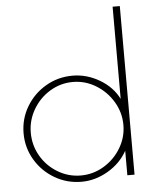

<svg xmlns="http://www.w3.org/2000/svg" viewBox="-54 -795 681 851"><g transform="rotate(-5 287.0 -369.5)"><path d="M37 -225Q37 -289 69 -343Q101 -397 155.5 -429Q210 -461 275 -461Q338 -461 395 -427.5Q452 -394 479 -340V-750H511V0H479V-109Q449 -55 392.5 -22Q336 11 275 11Q210 11 155.5 -21Q101 -53 69 -107Q37 -161 37 -225ZM481 -224Q481 -279 452.5 -327Q424 -375 376.5 -404Q329 -433 274 -433Q219 -433 172 -404.5Q125 -376 97 -328Q69 -280 69 -225Q69 -169 96.5 -121.5Q124 -74 171.5 -45.5Q219 -17 274 -17Q329 -17 376.5 -45.5Q424 -74 452.5 -121.5Q481 -169 481 -224Z"/></g></svg>

Font: Poiret One
Style: Regular
Weight: 400
Designer: Denis Masharov (denis.masharov@gmail.com), Cyreal (Charset Expansion)
Foundry: Denis Masharov
Version: Version 1.101